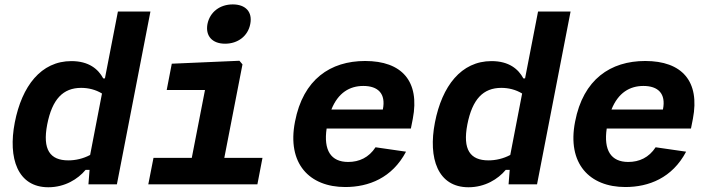

<svg xmlns="http://www.w3.org/2000/svg" viewBox="-20 -816 3140 850"><path d="M45.5 -274C14.5 -114.5 58.5 13 194 13C267 13 325 -23 359 -64H376.5L371.5 0H497.5L646 -765H502L444.5 -469H437C415 -510 373.5 -545.5 296 -545.5C161.5 -545.5 77 -435 45.5 -274ZM189 -265C211 -377 259 -427 339.5 -427C370.5 -427 403 -419.5 431.5 -402L379 -130C348 -113.5 314.5 -106 282.5 -106C201.5 -106 167.5 -153.5 189 -265Z M636.5 0H1119.5L1142 -117H973L1053.5 -531L1040 -547L740.5 -534L718 -417.5H887.5L829 -117H659.5ZM976.5 -622.5C1033 -622.5 1078 -656.5 1088 -710C1098.5 -763.5 1067 -796.5 1010.5 -796.5C954 -796.5 909.5 -763.5 898.5 -710C888.5 -656.5 920 -622.5 976.5 -622.5Z M1286 -277.5C1249.5 -91.5 1350 12 1508.5 12C1612 12 1716 -28 1777.5 -144.5L1642.5 -164C1613 -118.5 1570 -99 1521.5 -99C1444.5 -99 1412 -151 1426 -247H1799L1807.5 -290C1839.5 -456.5 1759 -546 1596.5 -546C1443 -546 1322 -465 1286 -277.5ZM1447 -331C1477 -406 1528.5 -435.5 1588.5 -435.5C1653 -435.5 1689 -402 1675 -332V-331Z M1905.5 -274C1874.5 -114.5 1918.5 13 2054 13C2127 13 2185 -23 2219 -64H2236.5L2231.5 0H2357.5L2506 -765H2362L2304.5 -469H2297C2275 -510 2233.5 -545.5 2156 -545.5C2021.5 -545.5 1937 -435 1905.5 -274ZM2049 -265C2071 -377 2119 -427 2199.5 -427C2230.5 -427 2263 -419.5 2291.5 -402L2239 -130C2208 -113.5 2174.5 -106 2142.5 -106C2061.5 -106 2027.5 -153.5 2049 -265Z M2526 -277.5C2489.5 -91.5 2590 12 2748.5 12C2852 12 2956 -28 3017.5 -144.5L2882.5 -164C2853 -118.5 2810 -99 2761.5 -99C2684.5 -99 2652 -151 2666 -247H3039L3047.5 -290C3079.5 -456.5 2999 -546 2836.5 -546C2683 -546 2562 -465 2526 -277.5ZM2687 -331C2717 -406 2768.5 -435.5 2828.5 -435.5C2893 -435.5 2929 -402 2915 -332V-331Z"/></svg>

Font: Monaspace Neon
Style: Bold Italic
Weight: 700
Italic angle: -11°
Designer: Riley Cran & the Lettermatic Team
Foundry: Lettermatic
Version: Version 1.200 (Monaspace Neon)